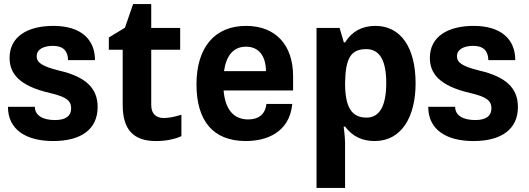

<svg xmlns="http://www.w3.org/2000/svg" viewBox="-20 -682 2595 942"><path d="M241 10C377 10 459 -47 459 -157C459 -248 403 -305 269 -336C184 -357 160 -376 160 -406C160 -442 197 -457 240 -457C289 -457 313 -433 314 -387H446C446 -489 377 -555 242 -555C116 -555 27 -503 27 -398C27 -322 73 -260 228 -225C303 -207 329 -189 329 -151C329 -110 298 -93 250 -93C191 -93 151 -115 151 -158H19C19 -48 105 10 241 10Z M745 10C795 10 837 1 870 -14V-119C837 -109 809 -103 784 -103C746 -103 722 -123 722 -167V-438H864V-545H722V-662H633L593 -546L514 -498V-438H582V-167C582 -49 632 10 745 10Z M1418 -308C1418 -462 1332 -555 1187 -555C1035 -555 944 -451 944 -268C944 -91 1024 10 1186 10C1284 10 1400 -29 1414 -172H1287C1282 -122 1249 -96 1198 -96C1127 -96 1085 -144 1077 -238H1418ZM1079 -333C1090 -408 1124 -453 1187 -453C1247 -453 1284 -411 1285 -333Z M1533 240H1673V19C1673 11 1672 -16 1666 -61H1673C1709 -13 1757 10 1818 10C1951 10 2019 -110 2019 -273C2019 -451 1945 -555 1822 -555C1756 -555 1707 -528 1673 -474H1667L1646 -545H1533ZM1778 -105C1703 -105 1673 -160 1673 -274C1675 -395 1700 -441 1777 -441C1846 -441 1875 -380 1875 -275C1875 -163 1843 -105 1778 -105Z M2303 10C2439 10 2521 -47 2521 -157C2521 -248 2465 -305 2331 -336C2246 -357 2222 -376 2222 -406C2222 -442 2259 -457 2302 -457C2351 -457 2375 -433 2376 -387H2508C2508 -489 2439 -555 2304 -555C2178 -555 2089 -503 2089 -398C2089 -322 2135 -260 2290 -225C2365 -207 2391 -189 2391 -151C2391 -110 2360 -93 2312 -93C2253 -93 2213 -115 2213 -158H2081C2081 -48 2167 10 2303 10Z"/></svg>

Font: Kathrein 75 Bold
Style: Regular
Weight: 700
Designer: Lazydogs Typefoundry, based on Open Sans by Ascender Corporation
Foundry: Lazydogs Typefoundry
Version: Version 1.003;PS 001.003;hotconv 1.0.88;makeotf.lib2.5.64775